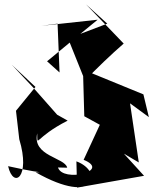

<svg xmlns="http://www.w3.org/2000/svg" viewBox="-20 -866 700 877"><path d="M287 -100C277 -147 126 -152 150 -257C152 -188 136 -237 289 -315L241 -342L128 -470L34 -570L142 -469L53 -360L68 -230C121 -55 41 -2 17 -107C219 -62 203 -83 143 -79C424 80 453 -84 329 -129L332 -9L638 -63L546 -164L614 -124L574 -394L660 -331L635 -435L359 -548L365 -335L436 -296L362 -136C490 -84 266 -31 245 -101ZM470 -758 291 -690 368 -498C424 -556 484 -614 545 -667L373 -846ZM243 -758 252 -535 195 -586C272 -649 348 -713 426 -776L169 -748Z"/></svg>

Font: Asimov Silicon
Style: Regular
Weight: 400
Designer: Google
Version: Version 2.000980; 2014